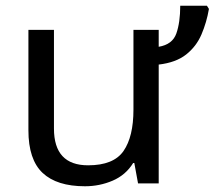

<svg xmlns="http://www.w3.org/2000/svg" viewBox="-20 -639 748 669"><path d="M708 -608Q700 -561 682 -519Q664 -477 628.5 -449Q593 -421 533 -414V0H461L448 -71H444Q418 -29 372.5 -9.5Q327 10 276 10Q178 10 128.5 -36.5Q79 -83 79 -185V-535H168V-191Q168 -63 287 -63Q376 -63 410.5 -113Q445 -163 445 -257V-535H533V-476Q581 -484 594.5 -522.5Q608 -561 608 -619H701Z"/></svg>

Font: Noto Sans
Style: Regular
Weight: 400
Designer: Monotype Design Team
Foundry: Monotype Imaging Inc.
Version: Version 2.007